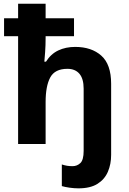

<svg xmlns="http://www.w3.org/2000/svg" viewBox="-20 -780 697 1040"><path d="M404.8 240.2Q381.8 240.2 356.7 236.6Q331.5 232.9 314.9 228V110.8Q330.1 115.7 343.3 117.9Q356.4 120.1 373 120.1Q397.5 120.1 415.3 103.3Q433.1 86.4 433.1 37.1V-299.8Q433.1 -353.5 410.2 -380.4Q387.2 -407.2 345.2 -407.2Q277.3 -407.2 252.2 -360.6Q227.1 -314 227.1 -227.1V0H78.1V-584H2V-681.2H78.1V-759.8H227.1V-681.2H380.9V-584H227.1V-575.2Q227.1 -534.7 224.4 -497.8Q221.7 -460.9 220.2 -445.8H229Q255.4 -487.8 295.7 -506.8Q335.9 -525.9 387.2 -525.9Q475.6 -525.9 528.8 -478.5Q582 -431.2 582 -326.2V59.1Q582 108.9 564.5 150.1Q546.9 191.4 508.1 215.8Q469.2 240.2 404.8 240.2Z"/></svg>

Font: Open Sans
Style: Bold
Weight: 700
Designer: Monotype Design Team
Foundry: Monotype Imaging Inc.
Version: Version 3.000; ttfautohint (v1.8.4)